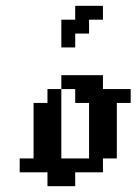

<svg xmlns="http://www.w3.org/2000/svg" viewBox="-20 -639 469 659"><path d="M47.6 -95.2H95.2V-47.6H47.6ZM95.2 -95.2H142.9V-47.6H95.2ZM142.9 -95.2H190.5V-47.6H142.9ZM190.5 -95.2H238.1V-47.6H190.5ZM142.9 -47.6H190.5V0H142.9ZM285.7 -95.2H333.3V-47.6H285.7ZM333.3 -142.9H381V-95.2H333.3ZM285.7 -142.9H333.3V-95.2H285.7ZM285.7 -190.5H333.3V-142.9H285.7ZM285.7 -238.1H333.3V-190.5H285.7ZM333.3 -238.1H381V-190.5H333.3ZM333.3 -190.5H381V-142.9H333.3ZM95.2 -142.9H142.9V-95.2H95.2ZM142.9 -142.9H190.5V-95.2H142.9ZM142.9 -190.5H190.5V-142.9H142.9ZM95.2 -190.5H142.9V-142.9H95.2ZM95.2 -238.1H142.9V-190.5H95.2ZM333.3 -285.7H381V-238.1H333.3ZM285.7 -285.7H333.3V-238.1H285.7ZM142.9 -285.7H190.5V-238.1H142.9ZM95.2 -285.7H142.9V-238.1H95.2ZM381 -333.3H428.6V-285.7H381ZM333.3 -333.3H381V-285.7H333.3ZM285.7 -333.3H333.3V-285.7H285.7ZM238.1 -333.3H285.7V-285.7H238.1ZM190.5 -381H238.1V-333.3H190.5ZM238.1 -381H285.7V-333.3H238.1ZM285.7 -381H333.3V-333.3H285.7ZM142.9 -238.1H190.5V-190.5H142.9ZM142.9 -333.3H190.5V-285.7H142.9ZM190.5 -47.6H238.1V0H190.5ZM238.1 -95.2H285.7V-47.6H238.1ZM190.5 -523.8H238.1V-476.2H190.5ZM238.1 -571.4H285.7V-523.8H238.1ZM190.5 -571.4H238.1V-523.8H190.5ZM238.1 -619H285.7V-571.4H238.1ZM285.7 -619H333.3V-571.4H285.7Z"/></svg>

Font: Jacquard 12
Style: Regular
Weight: 400
Designer: Sarah Cadigan-Fried
Version: Version 1.000; ttfautohint (v1.8.4.7-5d5b)